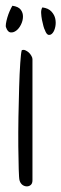

<svg xmlns="http://www.w3.org/2000/svg" viewBox="-46 -664 217 682"><path d="M23.4 -23.4Q21.5 -29.3 20.5 -63Q19.5 -96.7 19 -144.5Q18.6 -192.4 19.5 -248.5Q20.5 -304.7 22 -354Q23.4 -403.3 25.9 -439.5Q28.3 -475.6 31.2 -485.4Q37.1 -488.3 43.9 -485.4Q50.8 -482.4 56.2 -477.5Q61.5 -472.7 65.4 -465.8Q69.3 -459 69.3 -454.1V-23.4Q69.3 -12.7 63.5 -7.3Q57.6 -2 49.3 -2Q41 -2 33.7 -7.3Q26.4 -12.7 23.4 -23.4ZM-24.4 -566.4Q-26.4 -570.3 -24.9 -580.1Q-23.4 -589.8 -20 -601.6Q-16.6 -613.3 -11.7 -624.5Q-6.8 -635.7 -2 -643.6Q19.5 -640.6 27.8 -629.4Q36.1 -618.2 35.6 -604Q35.2 -589.8 28.3 -576.2Q21.5 -562.5 11.7 -555.2Q2 -547.9 -8.3 -548.8Q-18.6 -549.8 -24.4 -566.4ZM113.3 -557.6Q111.3 -560.5 108.4 -570.8Q105.5 -581.1 103 -593.8Q100.6 -606.4 100.1 -618.2Q99.6 -629.9 104.5 -637.7Q126 -634.8 136.7 -623Q147.5 -611.3 150.4 -597.2Q153.3 -583 150.4 -568.8Q147.5 -554.7 141.1 -546.9Q134.8 -539.1 127 -540Q119.1 -541 113.3 -557.6Z"/></svg>

Font: Give You Glory
Style: Regular
Weight: 400
Designer: Kimberly Geswein
Foundry: Kimberly Geswein
Version: Version 1.002